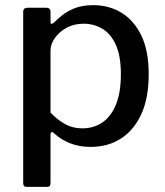

<svg xmlns="http://www.w3.org/2000/svg" viewBox="-20 -560 641 745"><path d="M159 -530Q176 -530 176 -514V-475Q176 -468 179.5 -467.5Q183 -467 189 -472Q202 -485 221 -500.5Q240 -516 269.5 -528Q299 -540 342 -540Q403 -540 451.5 -510.5Q500 -481 528.5 -422Q557 -363 557 -272Q557 -180 528.5 -117.5Q500 -55 449.5 -22.5Q399 10 332 10Q288 10 253.5 -3.5Q219 -17 193 -40Q184 -49 180 -47.5Q176 -46 176 -34V151Q176 165 164 165H83Q70 165 70 151V-512Q70 -522 74 -526Q78 -530 89 -530H159ZM176 -123Q203 -95 232.5 -78.5Q262 -62 299 -62Q344 -62 377.5 -85Q411 -108 430 -154.5Q449 -201 449 -272Q449 -343 429.5 -386Q410 -429 377 -448.5Q344 -468 304 -468Q267 -468 238 -452Q209 -436 192.5 -412Q176 -388 176 -364V-123Z"/></svg>

Font: Libre Franklin Thin Medium
Style: Regular
Weight: 500
Version: Version 3.000